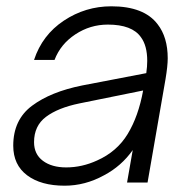

<svg xmlns="http://www.w3.org/2000/svg" viewBox="-20 -579 601 609"><path d="M22 -117Q22 -199 81.5 -243.5Q141 -288 241 -308L444 -347Q447 -368 447 -386Q447 -434 427 -461Q399 -501 322 -501Q266 -501 219 -470Q172 -439 153 -389H88Q114 -468 182.5 -513.5Q251 -559 333 -559Q437 -559 480 -502Q512 -461 512 -394Q512 -370 505 -328L448 0H383L401 -103Q365 -52 310 -23Q250 10 185 10Q110 10 66 -23Q22 -56 22 -117ZM288 -70Q351 -98 385 -154Q419 -210 434 -292L232 -251Q164 -237 126 -208.5Q88 -180 88 -128Q88 -90 116 -69Q144 -48 190 -48Q240 -48 288 -70Z"/></svg>

Font: Open Sauce One Light Italic
Style: Regular
Weight: 300
Italic angle: -10°
Designer: Alfredo Marco Pradil
Foundry: Creative Sauce Fz LLC
Version: Version 1.477